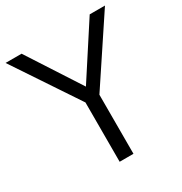

<svg xmlns="http://www.w3.org/2000/svg" viewBox="-176 -827 898 949"><g transform="rotate(-30 273.5 -352.5)"><path d="M233.9 0 234.1 -365.4 252.4 -311 -10.3 -705H81.1L284.7 -390.6H265.8L469.9 -705H557.1L295.6 -311L312.9 -365.4L312.7 0Z"/></g></svg>

Font: Nunito Sans 12pt ExtraLight SemiCondensed
Style: Regular
Weight: 200
Width: 4
Version: Version 3.101;gftools[0.9.27]